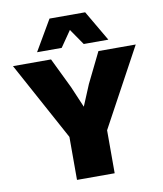

<svg xmlns="http://www.w3.org/2000/svg" viewBox="-94 -953 875 1029"><g transform="rotate(-10 343.5 -438.5)"><path d="M677 -660 446 -234V0H241V-234L9 -660H216L296 -495L345 -380L393 -495L474 -660ZM537 -711H403L343 -798L283 -711H149L246 -877H440Z"/></g></svg>

Font: Work Sans ExtraBold
Style: Regular
Weight: 800
Designer: Wei Huang
Foundry: Wei Huang
Version: Version 2.012; ttfautohint (v1.8.3)